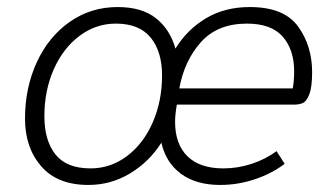

<svg xmlns="http://www.w3.org/2000/svg" viewBox="-20 -515 952 545"><path d="M51 -178Q51 -266 84.5 -338.5Q118 -411 178 -453Q238 -495 314 -495Q383 -495 423 -463Q463 -431 478 -377Q511 -431 564.5 -463Q618 -495 689 -495Q786 -495 826 -440Q866 -385 866 -310Q866 -268 858 -247.5Q850 -227 839.5 -222.5Q829 -218 814 -218H482Q477 -190 477 -169Q477 -106 512 -71.5Q547 -37 614 -37Q655 -37 694.5 -50Q734 -63 765 -86L788 -50Q751 -22 703 -6Q655 10 605 10Q537 10 494 -21.5Q451 -53 438 -110Q404 -56 349.5 -23Q295 10 231 10Q143 10 97 -43Q51 -96 51 -178ZM440 -301Q440 -369 407.5 -408.5Q375 -448 309 -448Q252 -448 205.5 -413Q159 -378 132.5 -318Q106 -258 106 -185Q106 -116 137.5 -76.5Q169 -37 237 -37Q294 -37 340.5 -72Q387 -107 413.5 -167.5Q440 -228 440 -301ZM811 -264Q815 -287 815 -312Q815 -374 782.5 -411Q750 -448 681 -448Q597 -448 550 -395Q503 -342 489 -264Z"/></svg>

Font: Niramit ExtraLight
Style: Italic
Weight: 200
Italic angle: -10°
Designer: Katatrad Aksorn Co.,Ltd.
Foundry: Cadson Demak Co.,Ltd.
Version: Version 1.000; ttfautohint (v1.6)